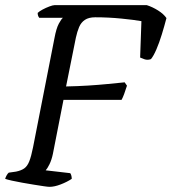

<svg xmlns="http://www.w3.org/2000/svg" viewBox="-29 -724 665 744"><path d="M163 0Q157 0 140 -2.5Q123 -5 101.5 -8.5Q80 -12 57.5 -16Q35 -20 17 -24Q-1 -28 -9 -31Q-7 -38 -3 -45Q1 -52 5 -55L33 -59Q53 -63 65 -71.5Q77 -80 84.5 -99Q92 -118 99 -153L182 -576Q189 -614 199 -632.5Q209 -651 215 -655H123Q120 -659 118.5 -663.5Q117 -668 117 -674Q123 -680 136 -687Q149 -694 162.5 -699Q176 -704 182 -704H540Q562 -697 583.5 -683.5Q605 -670 616 -654Q608 -623 598 -590.5Q588 -558 577 -532.5Q566 -507 556 -495Q543 -490 530.5 -494.5Q518 -499 514 -501L519 -642Q492 -647 441.5 -652Q391 -657 340 -657Q315 -657 300 -647Q285 -637 277.5 -619Q270 -601 265 -578L227 -389Q274 -390 313.5 -392.5Q353 -395 388.5 -398.5Q424 -402 454 -405L463 -392Q457 -373 452 -359.5Q447 -346 442 -337H217L176 -128Q171 -104 162.5 -87Q154 -70 148 -64L243 -53Q245 -51 247 -45Q249 -39 249 -31Q231 -19 206.5 -9.5Q182 0 163 0Z"/></svg>

Font: Texturina Medium 12pt Light
Style: Italic
Weight: 300
Italic angle: -11°
Version: Version 1.002